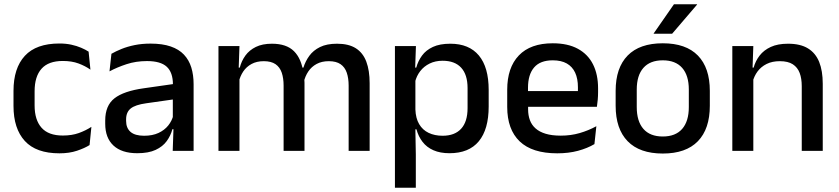

<svg xmlns="http://www.w3.org/2000/svg" viewBox="-20 -704 3916 896"><path d="M257.5 11.5Q148.5 11.5 95.8 -46.2Q43 -104 43 -209.5V-280Q43 -386 96 -443.5Q149 -501 257.5 -501Q287.5 -501 312.8 -495.5Q338 -490 358.5 -481.2Q379 -472.5 393.5 -463L402 -379Q378 -396 346.5 -407.8Q315 -419.5 273 -419.5Q206 -419.5 173.8 -383.2Q141.5 -347 141.5 -278V-212Q141.5 -144.5 173.8 -108Q206 -71.5 273 -71.5Q315.5 -71.5 348 -83.2Q380.5 -95 406.5 -112L398 -27Q375 -12.5 339.2 -0.5Q303.5 11.5 257.5 11.5Z M786 0 790 -116 786.5 -131V-285L787 -309.5Q787 -366 758.2 -392.5Q729.5 -419 666 -419Q614.5 -419 570.5 -404.5Q526.5 -390 491 -371L500 -453Q520 -464.5 547 -475.5Q574 -486.5 608 -493.5Q642 -500.5 682.5 -500.5Q738 -500.5 776.5 -487.2Q815 -474 838.5 -449Q862 -424 872.8 -389Q883.5 -354 883.5 -311V0ZM620.5 11Q548 11 509.5 -24.8Q471 -60.5 471 -126.5V-141.5Q471 -211.5 514.2 -245.2Q557.5 -279 650.5 -292L797.5 -313L803 -242L662 -222Q611.5 -215 590 -197.8Q568.5 -180.5 568.5 -147V-140Q568.5 -106.5 589.2 -88.5Q610 -70.5 652.5 -70.5Q691.5 -70.5 719.5 -83.5Q747.5 -96.5 765 -118.2Q782.5 -140 789 -166.5L802.5 -101H784.5Q776.5 -71 758 -45.5Q739.5 -20 706.2 -4.5Q673 11 620.5 11Z M1607 0V-304.5Q1607 -339 1598.2 -364.8Q1589.5 -390.5 1569.2 -404.5Q1549 -418.5 1514.5 -418.5Q1481.5 -418.5 1457.5 -405.5Q1433.5 -392.5 1418.8 -370.5Q1404 -348.5 1397.5 -320.5L1384.5 -388.5H1396Q1405 -418 1423.5 -443.5Q1442 -469 1473.5 -484.5Q1505 -500 1553 -500Q1607 -500 1640.5 -478.8Q1674 -457.5 1689.5 -416.2Q1705 -375 1705 -315.5V0ZM999.5 0V-489H1097.5L1093.5 -374.5L1097.5 -368.5V0ZM1303.5 0V-304.5Q1303.5 -339 1294.8 -364.8Q1286 -390.5 1265.8 -404.5Q1245.5 -418.5 1211 -418.5Q1178 -418.5 1154 -405.5Q1130 -392.5 1115.2 -370.5Q1100.5 -348.5 1094 -320.5L1078 -388.5H1099Q1107 -419.5 1125.2 -444.8Q1143.5 -470 1174 -485Q1204.5 -500 1249 -500Q1317 -500 1352 -465Q1387 -430 1396 -363Q1398.5 -353.5 1399.8 -341.5Q1401 -329.5 1401 -318V0Z M2077.5 11Q2034 11 2002.8 -2.8Q1971.5 -16.5 1952 -41.8Q1932.5 -67 1923.5 -100.5H1891L1918.5 -193Q1920 -152 1936 -124.8Q1952 -97.5 1980.2 -84Q2008.5 -70.5 2045.5 -70.5Q2102 -70.5 2132 -103.2Q2162 -136 2162 -199.5V-293Q2162 -355.5 2132.2 -388Q2102.5 -420.5 2045.5 -420.5Q2011.5 -420.5 1985 -407.5Q1958.5 -394.5 1941.2 -372.2Q1924 -350 1917 -321.5L1894 -388.5H1922.5Q1931 -419.5 1949.5 -444.8Q1968 -470 2000.2 -485Q2032.5 -500 2081.5 -500Q2169 -500 2214.8 -445Q2260.5 -390 2260.5 -284.5V-207Q2260.5 -100.5 2214.5 -44.8Q2168.5 11 2077.5 11ZM1823 172V-489H1921L1917 -374.5L1918.5 -345.5V-140.5L1918 -121.5L1920.5 17V172Z M2580.5 11.5Q2463.5 11.5 2405.2 -44.2Q2347 -100 2347 -205V-285Q2347 -388.5 2401.2 -445.2Q2455.5 -502 2559.5 -502Q2630 -502 2677 -476.2Q2724 -450.5 2747.5 -403.5Q2771 -356.5 2771 -292V-273.5Q2771 -256.5 2769.5 -239Q2768 -221.5 2765.5 -205.5H2675.5Q2676.5 -231.5 2676.8 -254.5Q2677 -277.5 2677 -296.5Q2677 -337 2664 -365Q2651 -393 2625 -407.8Q2599 -422.5 2559.5 -422.5Q2501 -422.5 2472.5 -389.2Q2444 -356 2444 -294.5V-248.5L2444.5 -237V-193.5Q2444.5 -166 2452.8 -143.5Q2461 -121 2479.2 -104.8Q2497.5 -88.5 2526.5 -79.8Q2555.5 -71 2597 -71Q2644 -71 2685.2 -83Q2726.5 -95 2763 -115L2754 -31.5Q2721 -12 2677.2 -0.2Q2633.5 11.5 2580.5 11.5ZM2399 -205.5V-279H2745.5V-205.5Z M3073 12.5Q2965 12.5 2909 -45Q2853 -102.5 2853 -210.5V-280Q2853 -387.5 2909 -444.8Q2965 -502 3073 -502Q3181 -502 3236.8 -444.8Q3292.5 -387.5 3292.5 -280V-210.5Q3292.5 -102.5 3236.8 -45Q3181 12.5 3073 12.5ZM3073 -67Q3132.5 -67 3163.5 -102.5Q3194.5 -138 3194.5 -204.5V-286Q3194.5 -352 3163.5 -387.2Q3132.5 -422.5 3073 -422.5Q3013.5 -422.5 2982.5 -387.2Q2951.5 -352 2951.5 -286V-204.5Q2951.5 -138 2982.5 -102.5Q3013.5 -67 3073 -67ZM3125 -684H3233V-682.5L3116.5 -546.5H3030.5V-548Z M3721.5 0V-302Q3721.5 -337.5 3711.8 -363.5Q3702 -389.5 3679.8 -404Q3657.5 -418.5 3619 -418.5Q3583.5 -418.5 3557.5 -405.5Q3531.5 -392.5 3515.2 -370.5Q3499 -348.5 3492 -320.5L3476 -388.5H3497Q3505.5 -419.5 3525 -444.8Q3544.5 -470 3577 -485Q3609.5 -500 3657.5 -500Q3715 -500 3750.5 -478.2Q3786 -456.5 3802.8 -415Q3819.5 -373.5 3819.5 -313V0ZM3397.5 0V-489H3495.5L3491.5 -374.5L3495.5 -368.5V0Z"/></svg>

Font: Anek Gujarati Medium Medium
Style: Regular
Weight: 500
Version: Version 1.003